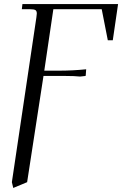

<svg xmlns="http://www.w3.org/2000/svg" viewBox="-20 -722 598 940"><path d="M38.1 169.9 158.2 -637.2Q160.2 -650.9 160.2 -655.8Q160.2 -668.5 153.3 -672.6Q146.5 -676.8 127.9 -676.8H86.9L89.8 -702.1H558.1L532.2 -524.9H507.8L478 -676.8H241.2L196.8 -376H268.1Q335 -376 401.9 -382.8L399.9 -355L398.9 -350.1L372.1 -347.2Q345.2 -350.1 301.8 -350.1H192.9L112.8 169.9L44.9 198.2Z"/></svg>

Font: Dihjauti S
Style: Italic
Weight: 400
Italic angle: -9°
Designer: T. Christopher White
Version: Version 3.0.0